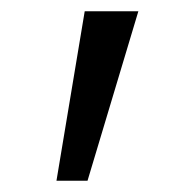

<svg xmlns="http://www.w3.org/2000/svg" viewBox="-20 -720 325 340"><path d="M130 -700H225L135 -400H80Z"/></svg>

Font: Jost
Style: Regular
Weight: 400
Version: Version 3.500